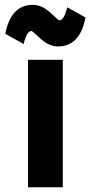

<svg xmlns="http://www.w3.org/2000/svg" viewBox="-20 -789 383 809"><path d="M98.1 0V-537.1H244.6V0ZM263.2 -758.3 340.3 -715.3Q316.9 -593.3 224.6 -593.3Q187 -593.3 151.9 -625L120.6 -653.3Q115.2 -658.2 111.8 -658.2Q92.8 -658.2 79.6 -603.5L2.4 -646.5Q25.9 -768.6 118.2 -768.6Q155.8 -768.6 190.9 -736.8L222.2 -708.5Q227.5 -703.6 231 -703.6Q250 -703.6 263.2 -758.3Z"/></svg>

Font: Newest Shape
Style: Bold
Weight: 700
Designer: Wojciech Kalinowski "wmk69" (wmk69@o2.pl)
Foundry: Wojciech Kalinowski "wmk69" (wmk69@o2.pl)
Version: Version 1.0.0; 2022-02-24